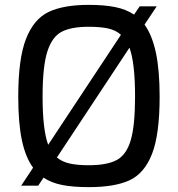

<svg xmlns="http://www.w3.org/2000/svg" viewBox="-20 -763 730 789"><path d="M636 -366Q636 -210 604.5 -130Q573 -50 512 -22Q451 6 345 6Q282 6 237 -2.5Q192 -11 159 -33L137 0H67L116 -74Q85 -116 70 -186.5Q55 -257 55 -366Q55 -522 87 -603.5Q119 -685 180 -714Q241 -743 345 -743Q408 -743 453 -734Q498 -725 531 -703L554 -737H624L574 -662Q605 -619 620.5 -547Q636 -475 636 -366ZM178 -168 477 -620Q456 -639 424.5 -646Q393 -653 345 -653Q273 -653 233.5 -632.5Q194 -612 174.5 -551Q155 -490 155 -366Q155 -230 178 -168ZM535 -366Q535 -505 512 -567L214 -116Q235 -98 266.5 -91Q298 -84 345 -84Q419 -84 459 -105Q499 -126 517 -186Q535 -246 535 -366Z"/></svg>

Font: Exo Medium
Style: Regular
Weight: 500
Designer: Natanael Gama
Foundry: Natanael Gama
Version: Version 1.500; ttfautohint (v1.6)